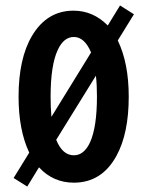

<svg xmlns="http://www.w3.org/2000/svg" viewBox="-20 -623 540 702"><path d="M418.9 -603 469.7 -570.8 410.6 -475.1Q450.7 -392.1 450.7 -269.5Q450.7 -135.3 405.8 -53.2Q352.1 44.9 250 44.9Q174.3 44.9 122.6 -11.2L79.6 59.1L29.8 27.8L86.9 -64.9Q47.9 -147.5 47.9 -269.5Q47.9 -409.2 97.2 -492.2Q151.9 -584 249 -584Q320.3 -584 374 -529.8ZM330.6 -346.2 185.5 -111.8Q208.5 -55.2 250 -55.2Q287.6 -55.2 309.6 -103.5Q334.5 -159.2 334.5 -270.5Q334.5 -313.5 330.6 -346.2ZM313 -431.2Q289.1 -487.8 250 -487.8Q212.9 -487.8 190.9 -439.9Q165 -383.8 165 -269Q165 -230.5 168 -195.8Z"/></svg>

Font: BIZ UDGothic
Style: Bold
Weight: 700
Monospace: yes
Designer: TypeBank Co., Ltd.
Foundry: Morisawa Inc.
Version: Version 1.05